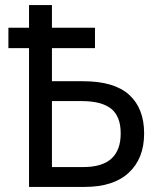

<svg xmlns="http://www.w3.org/2000/svg" viewBox="-20 -734 640 754"><path d="M546 -210Q546 -112 486 -56Q426 0 313 0H94V-545H13V-625H94V-714H184V-625H353V-545H184V-415H306Q429 -415 487.5 -361.5Q546 -308 546 -210ZM454 -210Q454 -277 416.5 -307Q379 -337 301 -337H184V-78H308Q454 -78 454 -210Z"/></svg>

Font: Noto Sans Mono UI
Style: Regular
Weight: 400
Monospace: yes
Designer: Monotype Design team
Foundry: Monotype Imaging Inc.
Version: Version 1.000